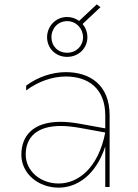

<svg xmlns="http://www.w3.org/2000/svg" viewBox="-20 -858 632 881"><path d="M463 0H483V-329C483 -469 392 -527 282 -527C220 -527 153 -505 100 -465V-443C156 -485 222 -507 282 -507C384 -507 463 -453 463 -328V-269L347 -290C314 -296 284 -299 258 -299C131 -299 78 -234 78 -148C78 -62 155 3 249 3C333 3 420 -54 463 -186ZM288 -597C342 -597 381 -638 381 -687C381 -710 373 -731 359 -748L441 -825L424 -838L343 -762C328 -773 309 -780 288 -780C235 -780 196 -737 196 -687C196 -638 234 -597 288 -597ZM288 -616C245 -616 216 -647 216 -687C216 -728 246 -761 288 -761C330 -761 361 -727 361 -687C361 -648 331 -616 288 -616ZM98 -149C98 -228 149 -280 259 -280C284 -280 311 -277 342 -272L463 -250C431 -87 339 -16 249 -16C167 -16 98 -72 98 -149Z"/></svg>

Font: Chess Sans Thin
Style: Regular
Weight: 100
Designer: Wolf Bōese
Foundry: Wolf Bōese
Version: Version 7.223;Glyphs 3.3 (3306)